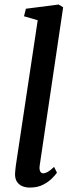

<svg xmlns="http://www.w3.org/2000/svg" viewBox="-20 -838 336 868"><path d="M159.5 -90Q157 -73 161.5 -63.8Q166 -54.5 175 -54.5Q184 -54.5 195.2 -60.5Q206.5 -66.5 224.5 -83.5L237.5 -57.5Q232 -49 216.5 -33Q201 -17 175.8 -3.5Q150.5 10 114.5 10Q96.5 10 81.2 3.8Q66 -2.5 56.8 -16.2Q47.5 -30 48 -52.5Q48 -57 48.8 -63.8Q49.5 -70.5 50.2 -77.5Q51 -84.5 51.5 -89L150.5 -746.5L88.5 -764.5L97 -798.5L245 -817.5L265.5 -805Z"/></svg>

Font: Merriweather 28pt Medium
Style: Italic
Weight: 500
Italic angle: -7.8°
Version: Version 2.101